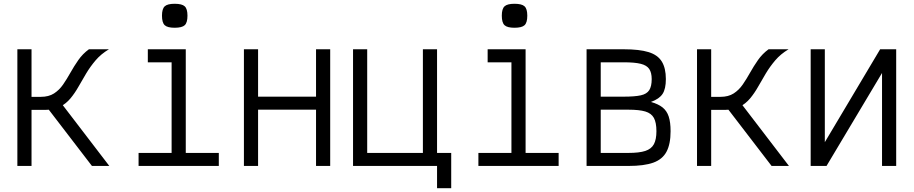

<svg xmlns="http://www.w3.org/2000/svg" viewBox="-20 -879 4840 1017"><path d="M94 -297V-366H196Q238 -366 266 -384Q294 -402 314 -431Q334 -460 353 -494Q372 -528 395 -561Q418 -594 451 -618H557Q515 -593 486.5 -559.5Q458 -526 436.5 -490Q415 -454 395.5 -419.5Q376 -385 353 -357.5Q330 -330 298.5 -313.5Q267 -297 221 -297ZM72 0V-618H147V0ZM467 0 210 -335 288 -354 559 0Z M889 0V-596L936 -549H763V-618H964V0ZM714 0V-69H1139V0ZM905 -732Q867 -732 852.5 -745.5Q838 -759 838 -796Q838 -832 852.5 -845.5Q867 -859 905 -859Q944 -859 958.5 -845.5Q973 -832 973 -796Q973 -759 958.5 -745.5Q944 -732 905 -732Z M1654 0V-618H1729V0ZM1272 0V-618H1347V0ZM1301 -298V-367H1700V-298Z M1850 0V-618H1925V-69H2220V-618H2295V0ZM2295 118V0H2263V-69H2370V118Z M2689 0V-596L2736 -549H2563V-618H2764V0ZM2514 0V-69H2939V0ZM2705 -732Q2667 -732 2652.5 -745.5Q2638 -759 2638 -796Q2638 -832 2652.5 -845.5Q2667 -859 2705 -859Q2744 -859 2758.5 -845.5Q2773 -832 2773 -796Q2773 -759 2758.5 -745.5Q2744 -732 2705 -732Z M3087 0V-618H3284Q3367 -618 3415.5 -603Q3464 -588 3485.5 -553Q3507 -518 3507 -460Q3507 -408 3489.5 -381.5Q3472 -355 3428 -339Q3467 -328 3489.5 -310Q3512 -292 3522 -262Q3532 -232 3532 -184Q3532 -116 3510.5 -75.5Q3489 -35 3440.5 -17.5Q3392 0 3309 0ZM3162 -69H3309Q3366 -69 3398 -79.5Q3430 -90 3443.5 -115Q3457 -140 3457 -184Q3457 -230 3443.5 -254.5Q3430 -279 3398 -288.5Q3366 -298 3309 -298H3162ZM3162 -367H3284Q3342 -367 3374 -374Q3406 -381 3419 -401.5Q3432 -422 3432 -460Q3432 -494 3419 -513.5Q3406 -533 3374 -541Q3342 -549 3284 -549H3162Z M3694 -297V-366H3796Q3838 -366 3866 -384Q3894 -402 3914 -431Q3934 -460 3953 -494Q3972 -528 3995 -561Q4018 -594 4051 -618H4157Q4115 -593 4086.5 -559.5Q4058 -526 4036.5 -490Q4015 -454 3995.5 -419.5Q3976 -385 3953 -357.5Q3930 -330 3898.5 -313.5Q3867 -297 3821 -297ZM3672 0V-618H3747V0ZM4067 0 3810 -335 3888 -354 4159 0Z M4274 0V-618H4349V0H4274L4642 -618H4727V0H4652V-618H4727L4358 0Z"/></svg>

Font: Victor Mono
Style: Regular
Weight: 400
Monospace: yes
Designer: Rune Bjørnerås
Version: Version 1.561;gftools[0.9.30]